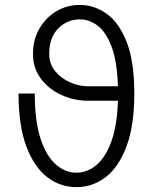

<svg xmlns="http://www.w3.org/2000/svg" viewBox="-20 -751 620 779"><path d="M179.7 -532.2Q179.7 -491.2 204.3 -461.7Q229 -432.1 265.4 -416.5Q301.8 -400.9 337.4 -400.9H458.5Q455.1 -502 432.9 -561.3Q410.6 -620.6 376.7 -646.5Q342.8 -672.4 304.7 -672.4Q252.4 -672.4 216.1 -635.5Q179.7 -598.6 179.7 -532.2ZM55.2 -371.6H121.1Q121.1 -259.3 144.5 -188.5Q168 -117.7 206.3 -84Q244.6 -50.3 290 -50.3Q333.5 -50.3 370.6 -80.8Q407.7 -111.3 431.4 -176Q455.1 -240.7 458.5 -342.3H337.4Q279.8 -342.3 228.5 -366Q177.2 -389.6 145.5 -432.4Q113.8 -475.1 113.8 -532.2Q113.8 -588.9 139.2 -633.8Q164.6 -678.7 207.8 -704.8Q251 -731 304.7 -731Q362.3 -731 412.6 -695.3Q462.9 -659.7 493.9 -580.8Q524.9 -502 524.9 -371.6Q524.9 -241.7 493.4 -157.5Q461.9 -73.2 408.9 -32.5Q356 8.3 290 8.3Q224.6 8.3 171.4 -32.5Q118.2 -73.2 86.7 -157.5Q55.2 -241.7 55.2 -371.6Z"/></svg>

Font: Giphurs Light
Style: Regular
Weight: 300
Version: Version 0.920; ttfautohint (v1.8.4.7-5d5b)